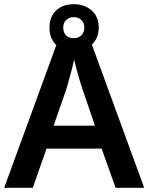

<svg xmlns="http://www.w3.org/2000/svg" viewBox="-20 -900 712 920"><path d="M534 0 467 -188H203L137 0H0L262 -717H409L671 0ZM374 -476Q370 -488 362 -514.5Q354 -541 346.5 -569Q339 -597 335 -615Q328 -581 317 -540.5Q306 -500 299 -476L237 -298H435ZM334 -655Q281 -655 249 -685Q217 -715 217 -768Q217 -820 249 -850Q281 -880 334 -880Q384 -880 418.5 -850.5Q453 -821 453 -769Q453 -715 418.5 -685Q384 -655 334 -655ZM334 -717Q356 -717 370 -731Q384 -745 384 -768Q384 -791 369.5 -804.5Q355 -818 334 -818Q312 -818 297.5 -804.5Q283 -791 283 -768Q283 -745 296 -731Q309 -717 334 -717Z"/></svg>

Font: Noto Sans Lao Looped SemiBold
Style: Regular
Weight: 600
Designer: Mark Frömberg, Ben Mitchell
Foundry: The Fontpad Ltd
Version: Version 1.002; ttfautohint (v1.8.4.7-5d5b)